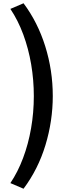

<svg xmlns="http://www.w3.org/2000/svg" viewBox="-20 -895 411 1175"><path d="M124 260 43.5 225.5Q89 158 121.2 72.2Q153.5 -13.5 170.2 -110Q187 -206.5 187 -307Q187 -405 170.8 -501Q154.5 -597 122.5 -683.8Q90.5 -770.5 43.5 -840.5L124 -875Q210.5 -759.5 256.8 -612Q303 -464.5 303 -307.5Q303 -155 258.2 -7.2Q213.5 140.5 124 260Z"/></svg>

Font: Spartan Thin SemiBold
Style: Regular
Weight: 600
Version: Version 1.004